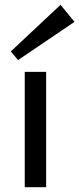

<svg xmlns="http://www.w3.org/2000/svg" viewBox="-20 -779 330 799"><path d="M83 0V-480H172V0ZM55 -529 25 -565 232 -759 290 -688Z"/></svg>

Font: Zen Kaku Gothic Antique Medium
Style: Regular
Weight: 500
Designer: Yoshimichi Ohira
Foundry: Positype
Version: Version 1.002